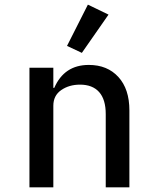

<svg xmlns="http://www.w3.org/2000/svg" viewBox="-20 -808 680 828"><path d="M107 0V-516H210V-429H214Q257 -528 363 -528Q443 -528 490.5 -476Q538 -424 538 -332V0H436V-316Q436 -379 407.5 -411Q379 -443 325 -443Q278 -443 244 -419.5Q210 -396 210 -352V0ZM333 -580 269 -610 359 -788 448 -745Z"/></svg>

Font: Writer Medium
Style: Regular
Weight: 500
Monospace: yes
Designer: Mike Abbink, Paul van der Laan, Pieter van Rosmalen
Foundry: Bold Monday
Version: Version 2.001 2020